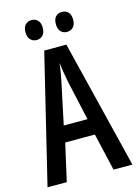

<svg xmlns="http://www.w3.org/2000/svg" viewBox="-132 -960 735 1031"><g transform="rotate(-15 236.0 -445.0)"><path d="M367 0 319 -208H154L107 0H0L173 -714H296L472 0ZM253 -519Q247 -549 242.5 -577Q238 -605 235 -629Q230 -579 217 -520L170 -298H302ZM101 -835Q101 -863 115 -876.5Q129 -890 149 -890Q170 -890 183.5 -876Q197 -862 197 -835Q197 -807 183.5 -793Q170 -779 149 -779Q129 -779 115 -793Q101 -807 101 -835ZM270 -835Q270 -863 283.5 -876.5Q297 -890 318 -890Q339 -890 352.5 -876Q366 -862 366 -835Q366 -807 352.5 -793Q339 -779 318 -779Q297 -779 283.5 -793Q270 -807 270 -835Z"/></g></svg>

Font: Noto Sans ExtraCondensed Medium
Style: Regular
Weight: 500
Width: 2
Designer: Monotype Design Team
Foundry: Monotype Imaging Inc.
Version: Version 2.013; ttfautohint (v1.8.4.7-5d5b)